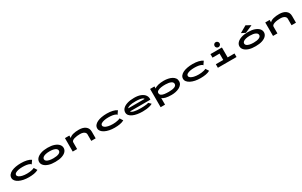

<svg xmlns="http://www.w3.org/2000/svg" viewBox="424 -3175 9151 5811"><g transform="rotate(-30 5000.0 -269.5)"><path d="M569 11Q469 11 383 -6.5Q297 -24 232 -57Q167 -90 130.5 -135.5Q94 -181 94 -236Q94 -297 130.5 -343Q167 -389 231.5 -420Q296 -451 382 -466.5Q468 -482 567 -482Q678 -482 768 -461Q858 -440 913 -400L839 -293L833 -285L827 -289Q826 -297 820 -302Q814 -307 800 -315Q751 -339 688 -348.5Q625 -358 551 -358Q474 -358 408 -345Q342 -332 302 -306.5Q262 -281 262 -241Q262 -204 302 -175Q342 -146 413 -129.5Q484 -113 576 -113Q622 -113 669.5 -118.5Q717 -124 759.5 -135Q802 -146 831 -162L900 -54Q833 -17 749 -3Q665 11 569 11Z M1497 8Q1362 10 1265 -21.5Q1168 -53 1115.5 -109Q1063 -165 1063 -234Q1063 -304 1115.5 -360Q1168 -416 1265 -449Q1362 -482 1497 -482Q1632 -482 1727 -449Q1822 -416 1871.5 -360Q1921 -304 1921 -234Q1921 -165 1871.5 -110Q1822 -55 1727 -23.5Q1632 8 1497 8ZM1497 -116Q1617 -116 1686 -147Q1755 -178 1755 -235Q1755 -293 1686 -325.5Q1617 -358 1497 -358Q1417 -358 1356.5 -343.5Q1296 -329 1262.5 -301.5Q1229 -274 1229 -235Q1229 -197 1262.5 -170.5Q1296 -144 1356.5 -130Q1417 -116 1497 -116Z M2102 0V-471H2256V-385Q2297 -435 2386 -459Q2475 -483 2594 -482Q2737 -481 2820.5 -417Q2904 -353 2904 -237V0H2750V-231Q2750 -261 2729.5 -288Q2709 -315 2666 -332.5Q2623 -350 2554 -350Q2505 -350 2452.5 -344Q2400 -338 2355.5 -324.5Q2311 -311 2283.5 -289Q2256 -267 2256 -234V0Z M3569 11Q3469 11 3383 -6.5Q3297 -24 3232 -57Q3167 -90 3130.5 -135.5Q3094 -181 3094 -236Q3094 -297 3130.5 -343Q3167 -389 3231.5 -420Q3296 -451 3382 -466.5Q3468 -482 3567 -482Q3678 -482 3768 -461Q3858 -440 3913 -400L3839 -293L3833 -285L3827 -289Q3826 -297 3820 -302Q3814 -307 3800 -315Q3751 -339 3688 -348.5Q3625 -358 3551 -358Q3474 -358 3408 -345Q3342 -332 3302 -306.5Q3262 -281 3262 -241Q3262 -204 3302 -175Q3342 -146 3413 -129.5Q3484 -113 3576 -113Q3622 -113 3669.5 -118.5Q3717 -124 3759.5 -135Q3802 -146 3831 -162L3900 -54Q3833 -17 3749 -3Q3665 11 3569 11Z M4547 10Q4447 10 4360 -5.5Q4273 -21 4207.5 -51Q4142 -81 4105.5 -125.5Q4069 -170 4069 -227Q4069 -305 4125 -362Q4181 -419 4283 -450Q4385 -481 4521 -481Q4652 -481 4742 -446.5Q4832 -412 4878.5 -353Q4925 -294 4925 -219Q4925 -211 4924 -202.5Q4923 -194 4921 -186H4211Q4230 -149 4315.5 -127.5Q4401 -106 4551 -106Q4598 -106 4652 -109Q4706 -112 4750.5 -119Q4795 -126 4815 -137L4895 -60Q4861 -38 4805 -22Q4749 -6 4682 2Q4615 10 4547 10ZM4211 -293H4785Q4777 -317 4738.5 -334Q4700 -351 4641 -359.5Q4582 -368 4511 -368Q4376 -368 4304 -348.5Q4232 -329 4211 -293Z M5078 167V-471H5231V-397Q5270 -437 5358 -459Q5446 -481 5557 -481Q5633 -481 5704 -466.5Q5775 -452 5832 -422.5Q5889 -393 5922.5 -346.5Q5956 -300 5956 -237Q5956 -173 5921 -126Q5886 -79 5827.5 -48.5Q5769 -18 5697.5 -3Q5626 12 5553 12Q5433 12 5351.5 -8Q5270 -28 5232 -65V167ZM5529 -112Q5657 -112 5728.5 -141.5Q5800 -171 5800 -234Q5800 -293 5732.5 -324Q5665 -355 5551 -357Q5462 -359 5389 -347Q5316 -335 5273 -308Q5230 -281 5230 -238Q5231 -186 5270.5 -158.5Q5310 -131 5377.5 -121.5Q5445 -112 5529 -112Z M6569 11Q6469 11 6383 -6.5Q6297 -24 6232 -57Q6167 -90 6130.5 -135.5Q6094 -181 6094 -236Q6094 -297 6130.5 -343Q6167 -389 6231.5 -420Q6296 -451 6382 -466.5Q6468 -482 6567 -482Q6678 -482 6768 -461Q6858 -440 6913 -400L6839 -293L6833 -285L6827 -289Q6826 -297 6820 -302Q6814 -307 6800 -315Q6751 -339 6688 -348.5Q6625 -358 6551 -358Q6474 -358 6408 -345Q6342 -332 6302 -306.5Q6262 -281 6262 -241Q6262 -204 6302 -175Q6342 -146 6413 -129.5Q6484 -113 6576 -113Q6622 -113 6669.5 -118.5Q6717 -124 6759.5 -135Q6802 -146 6831 -162L6900 -54Q6833 -17 6749 -3Q6665 11 6569 11Z M7175 0V-124H7434V-347H7187V-471H7588V-124H7827V0ZM7504 -531Q7468 -531 7442.5 -556.5Q7417 -582 7417 -618Q7417 -655 7442 -680.5Q7467 -706 7504 -706Q7539 -706 7565.5 -679.5Q7592 -653 7592 -618Q7592 -582 7565.5 -556.5Q7539 -531 7504 -531Z M8497 8Q8362 10 8265 -21.5Q8168 -53 8115.5 -109Q8063 -165 8063 -234Q8063 -304 8115.5 -360Q8168 -416 8265 -449Q8362 -482 8497 -482Q8632 -482 8727 -449Q8822 -416 8871.5 -360Q8921 -304 8921 -234Q8921 -165 8871.5 -110Q8822 -55 8727 -23.5Q8632 8 8497 8ZM8497 -116Q8617 -116 8686 -147Q8755 -178 8755 -235Q8755 -293 8686 -325.5Q8617 -358 8497 -358Q8417 -358 8356.5 -343.5Q8296 -329 8262.5 -301.5Q8229 -274 8229 -235Q8229 -197 8262.5 -170.5Q8296 -144 8356.5 -130Q8417 -116 8497 -116ZM8439 -491 8303 -560 8541 -696 8701 -608Z M9102 0V-471H9256V-385Q9297 -435 9386 -459Q9475 -483 9594 -482Q9737 -481 9820.5 -417Q9904 -353 9904 -237V0H9750V-231Q9750 -261 9729.5 -288Q9709 -315 9666 -332.5Q9623 -350 9554 -350Q9505 -350 9452.5 -344Q9400 -338 9355.5 -324.5Q9311 -311 9283.5 -289Q9256 -267 9256 -234V0Z"/></g></svg>

Font: Inconsolata UltraExpanded Black
Style: Regular
Weight: 900
Width: 9
Monospace: yes
Designer: Raph Levien, Cyreal, Brenton Simpson
Foundry: Raph Levien, Cyreal, Google
Version: Version 3.001; ttfautohint (v1.8.2.53-6de2)